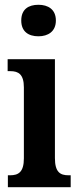

<svg xmlns="http://www.w3.org/2000/svg" viewBox="-20 -784 331 804"><path d="M141 -632C181 -632 214 -652 214 -698C214 -745 181 -764 141 -764C99 -764 69 -745 69 -698C69 -652 99 -632 141 -632ZM13 0H276V-50H267C232 -50 210 -63 210 -122V-536H12V-486H24C57 -486 80 -473 80 -418V-121C80 -63 57 -50 22 -50H13Z"/></svg>

Font: Noto Serif Sinhala ExtraCondensed
Style: Bold
Weight: 700
Width: 2
Designer: Jelle Bosma - Monotype Design Team
Foundry: Monotype Imaging Inc.
Version: Version 2.007